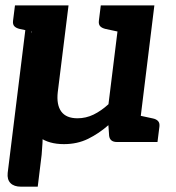

<svg xmlns="http://www.w3.org/2000/svg" viewBox="-20 -534 661 722"><path d="M59.1 168Q32.7 168 19.5 154.6Q6.3 141.2 8.9 116.3L86.7 -513.8L137.8 -43.5Q141.1 -21.3 139.8 3Q138.6 27.2 136.6 47.9L121.9 168ZM220.4 8Q164.4 8 129.1 -17.4Q93.7 -42.7 78.6 -86.6Q63.6 -130.4 70.6 -187.4L111.1 -513.8H237.7L197.2 -187.4Q191.9 -140.2 210.3 -114.7Q228.8 -89.2 271.4 -89.2Q303 -89.2 331.8 -103.1Q360.6 -117.1 387.9 -142.1L433.9 -513.8H560.5L497.3 0H419.8Q393.6 0 390.4 -23L387.6 -63.3Q351.9 -31.9 311.2 -11.9Q270.6 8 220.4 8ZM473 0 498.2 -100.8 554.1 -88.8Q567.6 -86.1 574.3 -78.8Q581 -71.6 579.5 -58.1L572.2 0ZM135.4 -513.8 110.3 -413.1 54.4 -425.1Q40.8 -428.2 34.1 -435.2Q27.4 -442.2 29 -455.7L36.3 -513.8ZM458.2 -513.8 433.1 -413.1 377.2 -425.1Q363.6 -428.2 356.9 -435.2Q350.2 -442.2 351.8 -455.7L359 -513.8Z"/></svg>

Font: Aleo
Style: Italic
Weight: 400
Italic angle: -7°
Designer: Alessio Laiso
Foundry: Alessio Laiso
Version: Version 2.001;gftools[0.9.29]